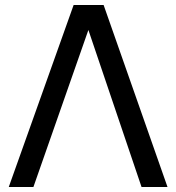

<svg xmlns="http://www.w3.org/2000/svg" viewBox="-20 -749 706 769"><path d="M113.8 0H15.1L274.9 -729H395L650.9 0H546.9L334 -628.9Z"/></svg>

Font: Miedinger*
Style: Book
Weight: 400
Version: Version 001.000